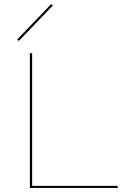

<svg xmlns="http://www.w3.org/2000/svg" viewBox="-20 -918 624 938"><path d="M555 -10V0H126V-658H137V-10ZM64 -725 230 -898 238 -891 72 -718Z"/></svg>

Font: Ysabeau Hairline
Style: Regular
Weight: 100
Designer: Christian Thalmann (Catharsis Fonts)
Version: Version 0.003